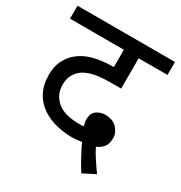

<svg xmlns="http://www.w3.org/2000/svg" viewBox="-162 -737 857 911"><g transform="rotate(30 267.0 -282.0)"><path d="M413 58Q392 24 373 -11Q354 -46 342 -73Q330 -71 316 -69.5Q302 -68 287 -68Q245 -68 202.5 -78.5Q160 -89 124.5 -112.5Q89 -136 67.5 -175.5Q46 -215 46 -272Q46 -316 61.5 -347.5Q77 -379 102 -401Q135 -430 183 -443Q231 -456 290 -456H295V-551H0V-622H534V-551H376V-385H327Q269 -385 233.5 -378Q198 -371 173 -355Q151 -340 138.5 -317Q126 -294 126 -262Q126 -209 165.5 -174.5Q205 -140 287 -140Q293 -140 299 -140Q305 -140 312 -141Q306 -161 306 -176Q306 -211 327 -225.5Q348 -240 373 -240Q416 -240 438.5 -215.5Q461 -191 461 -162Q461 -130 446.5 -112.5Q432 -95 410 -86Q422 -62 438.5 -36.5Q455 -11 480 24Z"/></g></svg>

Font: Noto Sans Historical
Style: Regular
Weight: 400
Designer: Monotype Design Team
Foundry: Monotype Imaging Inc.
Version: Version 2.013; ttfautohint (v1.8.4.7-5d5b)